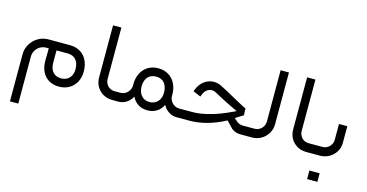

<svg xmlns="http://www.w3.org/2000/svg" viewBox="-88 -1075 3334 1745"><g transform="rotate(15 1578.5 -202.0)"><path d="M146.9 -189.8Q146.9 -220.6 162.2 -247Q177.5 -273.4 203.7 -288.8Q230 -304.2 261.3 -304.2H284.8Q283.4 -255.8 283.4 -187.2Q283.2 -128.5 304.9 -84.4Q326.7 -40.3 367.4 -16.1Q408 8.2 462.9 8.2Q515.4 8.2 557.4 -15.4Q599.4 -39.1 623.3 -83.2Q647.2 -127.4 646.5 -187Q645.9 -245.1 623.3 -289.5Q600.7 -333.8 559.2 -358Q517.7 -382.1 463.1 -382.1H261.3Q208.7 -382.1 164.5 -356.1Q120.3 -330.2 94.4 -286Q68.5 -241.9 68.5 -189.8V252.5H146.9ZM568.6 -187Q568.9 -146.2 553.7 -119.9Q538.5 -93.7 514.7 -81.7Q490.9 -69.7 462.9 -69.7Q425.2 -69.7 401.5 -86.8Q377.8 -103.9 367.5 -130.6Q357.3 -157.4 357.5 -186.8V-304.2H462.9Q514.1 -303.6 541.1 -272Q568.1 -240.3 568.6 -187Z M998.4 -82.7H963.6Q938.1 -82.7 917.4 -95Q896.7 -107.3 885 -128.7Q873.4 -150.1 873.4 -175.4V-657.4H795V-166.2Q795 -120.9 816.2 -83Q837.4 -45.2 875.9 -22.6Q914.4 0 963.6 0H998.4Z M1295 -70.1Q1257.5 -70.1 1233.8 -87.8Q1210.1 -105.4 1199.5 -132.6Q1188.9 -159.7 1189.1 -189.7Q1189.3 -245.4 1217.1 -277.1Q1244.8 -308.8 1295 -309Q1346 -308.8 1373 -276.1Q1399.9 -243.4 1400.5 -189.9Q1401 -148.8 1385.6 -121.9Q1370.1 -95 1346.4 -82.6Q1322.7 -70.1 1295 -70.1ZM1478.1 -177Q1478.6 -180.9 1478.6 -189.4Q1477.9 -248 1455.1 -292.5Q1432.4 -337.1 1391 -362Q1349.6 -386.9 1295.2 -387.3Q1238.4 -387.1 1197 -361Q1155.6 -334.9 1133.6 -289.9Q1111.7 -245 1111.5 -189.6Q1111.5 -185.9 1111.5 -177.7Q1111.5 -177.5 1112 -177.2Q1110.8 -138.2 1084.3 -110.9Q1057.8 -83.5 1018.6 -82.7H998.8Q981 -73.7 974.3 -57.5Q967.5 -41.4 974.3 -25.1Q981 -8.9 998.8 0H1018.6Q1062.2 0 1096.2 -22Q1130.2 -44 1149.8 -82.1Q1170.2 -39.4 1207.1 -15.6Q1244 8.2 1295 8.2Q1344.7 8.2 1382 -15.2Q1419.3 -38.5 1439.9 -81.5Q1459.8 -43.9 1493.9 -22Q1527.9 0 1571.6 0H1590.8V-82.7H1571.6Q1546.2 -82.7 1524.9 -95.7Q1503.6 -108.6 1491 -130.4Q1478.3 -152.2 1478.1 -177Z M1590.1 0H1689.3Q1850.8 0 2024.7 -92.2L2070 -44.7Q2085.4 -24 2112.3 -12Q2139.2 0 2169.5 0H2234.4V-82.7H2169.5Q2140.4 -82.7 2117.2 -99.3L2081.1 -129.9Q2104.1 -143.6 2133.9 -162.5Q2140.4 -166.5 2143.8 -168.6Q2153.8 -174.9 2155.7 -175.4L2152.6 -240.2Q2146.6 -240.2 2087 -272.7Q2027.4 -305.1 1947.7 -349.1Q1906.4 -371.5 1883.7 -382.5Q1841.8 -402.9 1798.1 -397.8Q1754.5 -392.8 1718.7 -363.9Q1682.8 -335 1663.8 -286.6L1656.2 -268.6L1728.1 -237.5L1735.8 -255.5Q1744.9 -281.6 1763.2 -298.8Q1781.4 -316 1805 -319.8Q1828.7 -323.5 1852.5 -311.2Q1853 -310.9 1854 -310.7Q1928.9 -269 1993 -237.9Q2053.2 -207.3 2081.5 -194.9Q2070.5 -189.6 2050.9 -180.7Q1996.3 -154.7 1942 -134.2Q1887.7 -113.7 1821.1 -98.2Q1754.5 -82.7 1689.3 -82.7H1590.1Q1571.8 -73.7 1564.9 -57.5Q1558 -41.4 1564.9 -25.2Q1571.8 -9.1 1590.1 0Z M2234.4 0H2279.6Q2326 0 2365.1 -23Q2404.2 -46 2427.1 -85.1Q2450 -124.1 2450 -170.4V-657.4H2371.7V-175.4Q2371.7 -150.1 2359.2 -128.8Q2346.8 -107.5 2325.8 -95.1Q2304.7 -82.7 2279.6 -82.7H2234.4Q2216.1 -73.7 2209.2 -57.5Q2202.3 -41.4 2209.2 -25.2Q2216.1 -9.1 2234.4 0Z M2824.3 -82.7H2789.5Q2763.9 -82.7 2743.2 -95Q2722.6 -107.3 2710.9 -128.7Q2699.2 -150.1 2699.2 -175.4V-657.4H2620.9V-166.2Q2620.9 -120.9 2642 -83Q2663.2 -45.2 2701.7 -22.6Q2740.2 0 2789.5 0H2824.3Z M2824.4 0H2918.1Q2964.5 0 3003.6 -22.4Q3042.7 -44.8 3065.7 -82.8Q3088.7 -120.7 3088.7 -166.2V-322.9H3010.4V-175.4Q3010.4 -150.1 2998 -128.8Q2985.6 -107.5 2964.4 -95.1Q2943.2 -82.7 2918.1 -82.7H2824.4Q2806.2 -73.7 2799.3 -57.5Q2792.4 -41.4 2799.3 -25.2Q2806.2 -9.1 2824.4 0ZM2956.8 235.8Q2956.8 210.9 2956.8 195.3Q2956.8 179.2 2956.8 155.3Q2934.3 155.3 2920.3 155.3Q2906.3 155.3 2891.1 155.3Q2879.1 155.3 2860.3 155.3Q2860.3 179.2 2860.3 195.3Q2860.3 210.9 2860.3 235.8Q2860.3 235.8 2878.2 235.8Q2896.1 235.8 2925.6 235.8Q2925.6 235.8 2956.8 235.8Z"/></g></svg>

Font: Arad-FD-VF Thin
Style: Regular
Weight: 100
Designer: Mohammad Darvishi
Version: Version 1.010;September 21, 2024;FontCreator 15.0.0.2992 64-